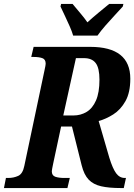

<svg xmlns="http://www.w3.org/2000/svg" viewBox="-40 -951 679 971"><path d="M-20 0 -10 -51H2Q29 -51 52 -61.5Q75 -72 83 -112L185 -595Q188 -609 189.5 -617Q191 -625 191 -629Q191 -651 174 -657Q157 -663 130 -663H118L130 -714H416Q619 -714 619 -553Q619 -483 594.5 -439.5Q570 -396 533 -372.5Q496 -349 459 -339L513 -153Q530 -98 547.5 -74.5Q565 -51 591 -51H597L586 0H571Q511 0 471.5 -9Q432 -18 408.5 -42.5Q385 -67 373 -115L324 -311H269L229 -124Q226 -108 224 -99Q222 -90 222 -85Q222 -63 240 -57Q258 -51 285 -51H313L301 0ZM331 -367Q368 -367 398 -385Q428 -403 445.5 -443Q463 -483 463 -548Q463 -607 444 -632Q425 -657 385 -657H344L280 -367ZM330 -771Q324 -792 312 -819Q300 -846 287.5 -872.5Q275 -899 266 -918L269 -931H327Q341 -914 364 -887Q387 -860 402 -838Q426 -860 458.5 -887Q491 -914 512 -931H584L581 -918Q564 -899 540.5 -874Q517 -849 493.5 -822Q470 -795 453 -771Z"/></svg>

Font: Noto Serif Condensed
Style: Bold Italic
Weight: 700
Width: 3
Italic angle: -12°
Designer: Monotype Design Team
Foundry: Monotype Imaging Inc.
Version: Version 2.014